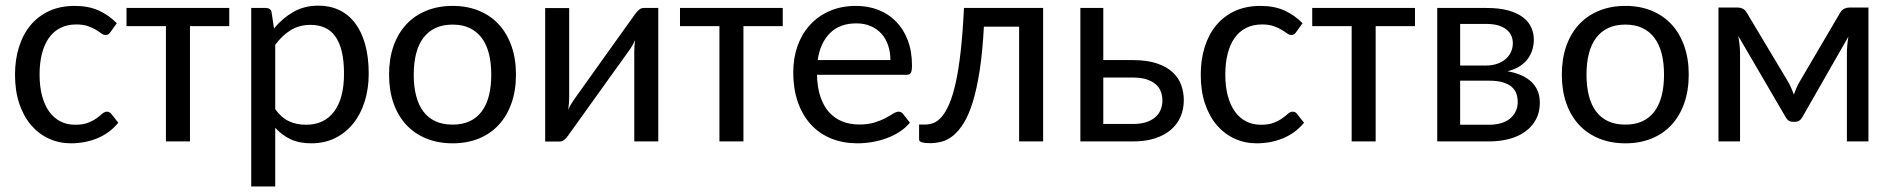

<svg xmlns="http://www.w3.org/2000/svg" viewBox="-20 -506 6775 687"><path d="M33.7 0ZM375.5 -391.6Q371.6 -386.2 367.9 -383.5Q364.3 -380.9 357.4 -380.9Q350.1 -380.9 342.3 -386.7Q334.5 -392.6 322.8 -399.7Q311 -406.7 294.2 -412.6Q277.3 -418.5 252.9 -418.5Q220.7 -418.5 196 -406Q171.4 -393.6 155 -370.4Q138.7 -347.2 130.1 -314Q121.6 -280.8 121.6 -239.3Q121.6 -196.3 130.6 -162.8Q139.6 -129.4 156.2 -106.4Q172.9 -83.5 196.3 -71.5Q219.7 -59.6 249 -59.6Q277.3 -59.6 295.4 -66.9Q313.5 -74.2 325.7 -83Q337.9 -91.8 345.9 -99.1Q354 -106.4 362.8 -106.4Q372.6 -106.4 378.4 -98.1L403.3 -66.9Q387.7 -47.9 368.7 -33.9Q349.6 -20 327.6 -11Q305.7 -2 282 2.4Q258.3 6.8 233.9 6.8Q191.9 6.8 155.3 -9.8Q118.7 -26.4 91.6 -57.9Q64.5 -89.4 49.1 -135Q33.7 -180.7 33.7 -239.3Q33.7 -292.5 47.9 -337.6Q62 -382.8 89.1 -415.5Q116.2 -448.2 156 -466.6Q195.8 -484.9 247.6 -484.9Q296.4 -484.9 333 -468.5Q369.6 -452.1 397.9 -422.9Z M432.6 -477.5H800.3V-412.6H659.7V0H573.7V-412.6H432.6Z M878.9 0ZM878.9 161.1V-477.5H930.2Q939.5 -477.5 945.3 -473.4Q951.2 -469.2 952.1 -460L960.4 -404.3Q990.7 -440.9 1029.8 -463.4Q1068.8 -485.8 1119.6 -485.8Q1160.6 -485.8 1193.8 -470Q1227.1 -454.1 1250.5 -423.3Q1273.9 -392.6 1286.6 -347.2Q1299.3 -301.8 1299.3 -242.2Q1299.3 -189.5 1285.2 -143.8Q1271 -98.1 1244.4 -64.7Q1217.8 -31.2 1179.7 -12.2Q1141.6 6.8 1093.8 6.8Q1050.3 6.8 1019.5 -7.8Q988.8 -22.5 964.8 -48.8V161.1ZM1091.3 -417Q1051.3 -417 1020.8 -398.4Q990.2 -379.9 964.8 -345.7V-115.2Q987.3 -84.5 1014.4 -72Q1041.5 -59.6 1074.7 -59.6Q1140.1 -59.6 1175.5 -106.9Q1210.9 -154.3 1210.9 -242.2Q1210.9 -288.6 1202.9 -321.8Q1194.8 -355 1179.4 -376.2Q1164.1 -397.5 1141.8 -407.2Q1119.6 -417 1091.3 -417Z M1372.1 0ZM1599.6 -484.9Q1651.9 -484.9 1693.8 -467.5Q1735.8 -450.2 1765.1 -418.2Q1794.4 -386.2 1810.3 -340.8Q1826.2 -295.4 1826.2 -239.3Q1826.2 -182.6 1810.3 -137.2Q1794.4 -91.8 1765.1 -59.8Q1735.8 -27.8 1693.8 -10.5Q1651.9 6.8 1599.6 6.8Q1547.4 6.8 1505.1 -10.5Q1462.9 -27.8 1433.3 -59.8Q1403.8 -91.8 1387.9 -137.2Q1372.1 -182.6 1372.1 -239.3Q1372.1 -295.4 1387.9 -340.8Q1403.8 -386.2 1433.3 -418.2Q1462.9 -450.2 1505.1 -467.5Q1547.4 -484.9 1599.6 -484.9ZM1599.6 -60.1Q1634.3 -60.1 1660.2 -72Q1686 -84 1703.4 -106.9Q1720.7 -129.9 1729.2 -163.1Q1737.8 -196.3 1737.8 -238.8Q1737.8 -281.2 1729.2 -314.5Q1720.7 -347.7 1703.4 -370.6Q1686 -393.6 1660.2 -405.8Q1634.3 -418 1599.6 -418Q1564.5 -418 1538.3 -405.8Q1512.2 -393.6 1494.9 -370.6Q1477.5 -347.7 1469 -314.5Q1460.4 -281.2 1460.4 -238.8Q1460.4 -196.3 1469 -163.1Q1477.5 -129.9 1494.9 -106.9Q1512.2 -84 1538.3 -72Q1564.5 -60.1 1599.6 -60.1Z M1930.7 0.5V-477.1H2016.6V-154.8Q2016.6 -145.5 2015.6 -134.8Q2014.6 -124 2013.2 -113.3Q2017.1 -122.6 2021.7 -130.4Q2026.4 -138.2 2030.8 -145Q2031.2 -146 2041.3 -159.9Q2051.3 -173.8 2066.9 -195.8Q2082.5 -217.8 2102.5 -245.8Q2122.6 -273.9 2143.1 -302.7Q2191.4 -370.6 2252.9 -456.1Q2258.3 -463.9 2266.1 -470.7Q2273.9 -477.5 2283.7 -477.5H2335.4V0H2249.5V-322.3Q2249.5 -331.1 2250.2 -341.6Q2251 -352.1 2252.4 -362.8Q2248.5 -353.5 2244.1 -345.9Q2239.7 -338.4 2235.8 -332Q2234.9 -331.1 2225.1 -317.1Q2215.3 -303.2 2199.5 -281.2Q2183.6 -259.3 2163.6 -231.4Q2143.6 -203.6 2123 -174.8Q2074.7 -106.9 2013.2 -21.5Q2008.3 -13.7 2000.2 -6.6Q1992.2 0.5 1982.4 0.5Z M2413.1 -477.5H2780.8V-412.6H2640.1V0H2554.2V-412.6H2413.1Z M2818.4 0ZM3043 -484.9Q3085.9 -484.9 3122.6 -470.7Q3159.2 -456.5 3186 -429.2Q3212.9 -401.9 3228 -362.3Q3243.2 -322.8 3243.2 -271.5Q3243.2 -251.5 3238.8 -244.9Q3234.4 -238.3 3222.7 -238.3H2903.3Q2904.3 -193.4 2915.5 -159.9Q2926.8 -126.5 2946.5 -104.5Q2966.3 -82.5 2993.7 -71.5Q3021 -60.5 3054.7 -60.5Q3085.9 -60.5 3108.9 -67.6Q3131.8 -74.7 3148.2 -83.5Q3164.6 -92.3 3175.8 -99.4Q3187 -106.4 3195.3 -106.4Q3200.7 -106.4 3204.6 -104.2Q3208.5 -102.1 3211.4 -98.1L3235.8 -66.9Q3219.7 -47.9 3198 -33.9Q3176.3 -20 3151.4 -11Q3126.5 -2 3099.9 2.4Q3073.2 6.8 3047.4 6.8Q2997.6 6.8 2955.6 -9.8Q2913.6 -26.4 2883.1 -58.8Q2852.5 -91.3 2835.4 -138.9Q2818.4 -186.5 2818.4 -248.5Q2818.4 -298.3 2833.7 -341.6Q2849.1 -384.8 2878.2 -416.7Q2907.2 -448.7 2949 -466.8Q2990.7 -484.9 3043 -484.9ZM3044.4 -422.4Q2984.4 -422.4 2949.5 -387.2Q2914.6 -352.1 2905.8 -291H3166Q3166 -319.8 3157.7 -344Q3149.4 -368.2 3133.8 -385.5Q3118.2 -402.8 3095.5 -412.6Q3072.8 -422.4 3044.4 -422.4Z M3712.4 -477.5V0H3626.5V-410.6H3500.5Q3495.6 -319.8 3485.4 -253.7Q3475.1 -187.5 3460.7 -141.1Q3446.3 -94.7 3428.5 -65.9Q3410.6 -37.1 3390.9 -21Q3371.1 -4.9 3349.9 0.7Q3328.6 6.3 3307.6 6.3Q3268.6 6.3 3268.6 -6.8V-60.5H3292Q3306.2 -60.5 3320.8 -66.2Q3335.4 -71.8 3349.4 -87.9Q3363.3 -104 3376 -132.8Q3388.7 -161.6 3399.2 -207.8Q3409.7 -253.9 3417.2 -320.3Q3424.8 -386.7 3429.2 -477.5Z M3927.7 -477.5V-291H4033.2Q4084.5 -291 4119.6 -279.1Q4154.8 -267.1 4176 -247.3Q4197.3 -227.5 4206.5 -201.7Q4215.8 -175.8 4215.8 -147.9Q4215.8 -115.7 4204.1 -88.4Q4192.4 -61 4169.4 -41.5Q4146.5 -22 4112.8 -11Q4079.1 0 4035.2 0H3845.7V-477.5ZM3927.7 -228.5V-62.5H4035.2Q4061.5 -62.5 4081.1 -68.8Q4100.6 -75.2 4113.5 -86.4Q4126.5 -97.7 4132.8 -113Q4139.2 -128.4 4139.2 -147Q4139.2 -163.6 4133.5 -178.5Q4127.9 -193.4 4115.5 -204.3Q4103 -215.3 4083 -221.9Q4063 -228.5 4033.7 -228.5Z M4276.4 0ZM4618.2 -391.6Q4614.3 -386.2 4610.6 -383.5Q4606.9 -380.9 4600.1 -380.9Q4592.8 -380.9 4585 -386.7Q4577.1 -392.6 4565.4 -399.7Q4553.7 -406.7 4536.9 -412.6Q4520 -418.5 4495.6 -418.5Q4463.4 -418.5 4438.7 -406Q4414.1 -393.6 4397.7 -370.4Q4381.3 -347.2 4372.8 -314Q4364.3 -280.8 4364.3 -239.3Q4364.3 -196.3 4373.3 -162.8Q4382.3 -129.4 4398.9 -106.4Q4415.5 -83.5 4439 -71.5Q4462.4 -59.6 4491.7 -59.6Q4520 -59.6 4538.1 -66.9Q4556.2 -74.2 4568.4 -83Q4580.6 -91.8 4588.6 -99.1Q4596.7 -106.4 4605.5 -106.4Q4615.2 -106.4 4621.1 -98.1L4646 -66.9Q4630.4 -47.9 4611.3 -33.9Q4592.3 -20 4570.3 -11Q4548.3 -2 4524.7 2.4Q4501 6.8 4476.6 6.8Q4434.6 6.8 4397.9 -9.8Q4361.3 -26.4 4334.2 -57.9Q4307.1 -89.4 4291.7 -135Q4276.4 -180.7 4276.4 -239.3Q4276.4 -292.5 4290.5 -337.6Q4304.7 -382.8 4331.8 -415.5Q4358.9 -448.2 4398.7 -466.6Q4438.5 -484.9 4490.2 -484.9Q4539.1 -484.9 4575.7 -468.5Q4612.3 -452.1 4640.6 -422.9Z M4675.3 -477.5H5043V-412.6H4902.3V0H4816.4V-412.6H4675.3Z M5122.6 -477.5H5299.8Q5344.2 -477.5 5376.2 -468.8Q5408.2 -460 5428.7 -444.6Q5449.2 -429.2 5458.7 -408.4Q5468.3 -387.7 5468.3 -363.8Q5468.3 -348.1 5463.9 -331.3Q5459.5 -314.5 5449 -298.8Q5438.5 -283.2 5420.2 -270.5Q5401.9 -257.8 5374 -251Q5428.7 -241.7 5459.2 -213.4Q5489.7 -185.1 5489.7 -138.2Q5489.7 -103.5 5475.3 -77.6Q5460.9 -51.8 5436.5 -34.4Q5412.1 -17.1 5378.9 -8.5Q5345.7 0 5308.6 0H5122.6ZM5204.6 -217.3V-59.6H5308.1Q5331.5 -59.6 5350.6 -65.2Q5369.6 -70.8 5382.8 -81.5Q5396 -92.3 5403.3 -107.4Q5410.6 -122.6 5410.6 -141.1Q5410.6 -157.7 5405.5 -171.6Q5400.4 -185.5 5388.2 -195.8Q5376 -206.1 5356.4 -211.7Q5336.9 -217.3 5308.6 -217.3ZM5204.6 -271.5H5296.9Q5317.9 -271.5 5335.7 -277.3Q5353.5 -283.2 5366.2 -293.7Q5378.9 -304.2 5386 -319.1Q5393.1 -334 5393.1 -351.6Q5393.1 -364.7 5388.2 -377Q5383.3 -389.2 5372.1 -398.9Q5360.8 -408.7 5342.5 -414.6Q5324.2 -420.4 5297.4 -420.4H5204.6Z M5568.4 0ZM5795.9 -484.9Q5848.1 -484.9 5890.1 -467.5Q5932.1 -450.2 5961.4 -418.2Q5990.7 -386.2 6006.6 -340.8Q6022.5 -295.4 6022.5 -239.3Q6022.5 -182.6 6006.6 -137.2Q5990.7 -91.8 5961.4 -59.8Q5932.1 -27.8 5890.1 -10.5Q5848.1 6.8 5795.9 6.8Q5743.7 6.8 5701.4 -10.5Q5659.2 -27.8 5629.6 -59.8Q5600.1 -91.8 5584.2 -137.2Q5568.4 -182.6 5568.4 -239.3Q5568.4 -295.4 5584.2 -340.8Q5600.1 -386.2 5629.6 -418.2Q5659.2 -450.2 5701.4 -467.5Q5743.7 -484.9 5795.9 -484.9ZM5795.9 -60.1Q5830.6 -60.1 5856.4 -72Q5882.3 -84 5899.7 -106.9Q5917 -129.9 5925.5 -163.1Q5934.1 -196.3 5934.1 -238.8Q5934.1 -281.2 5925.5 -314.5Q5917 -347.7 5899.7 -370.6Q5882.3 -393.6 5856.4 -405.8Q5830.6 -418 5795.9 -418Q5760.7 -418 5734.6 -405.8Q5708.5 -393.6 5691.2 -370.6Q5673.8 -347.7 5665.3 -314.5Q5656.7 -281.2 5656.7 -238.8Q5656.7 -196.3 5665.3 -163.1Q5673.8 -129.9 5691.2 -106.9Q5708.5 -84 5734.6 -72Q5760.7 -60.1 5795.9 -60.1Z M6378.4 -212.9Q6384.3 -202.6 6389.4 -190.9Q6394.5 -179.2 6398.9 -167.5Q6402.8 -179.7 6408 -191.4Q6413.1 -203.1 6418.9 -212.9L6564 -460Q6570.8 -471.2 6579.3 -475.1Q6587.9 -479 6596.7 -479H6665.5V0H6588.4V-314.9Q6588.4 -327.6 6589.8 -344.2Q6591.3 -360.8 6593.8 -375L6428.7 -86.4Q6424.8 -79.1 6418.5 -74.7Q6412.1 -70.3 6403.8 -70.3H6394Q6385.7 -70.3 6379.6 -74.7Q6373.5 -79.1 6369.6 -86.4L6199.7 -377.4Q6202.6 -362.8 6204.3 -345.7Q6206.1 -328.6 6206.1 -314.9V0H6128.9V-479H6198.2Q6207 -479 6215.6 -475.1Q6224.1 -471.2 6230.5 -460L6378.4 -212.9Z"/></svg>

Font: Carlito
Style: Regular
Weight: 400
Designer: Lukasz Dziedzic
Foundry: tyPoland Lukasz Dziedzic
Version: Version 1.103; Beta1; all basic design good, some composites